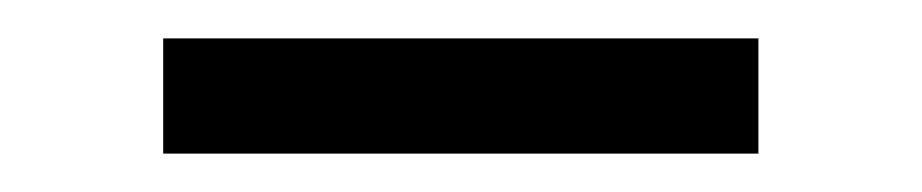

<svg xmlns="http://www.w3.org/2000/svg" viewBox="-20 -410 480 100"><path d="M375 -390V-330H65V-390Z"/></svg>

Font: Gowun Dodum
Style: Regular
Weight: 400
Designer: Yanghee Ryu
Foundry: Yanghee Ryu
Version: Version 2.000